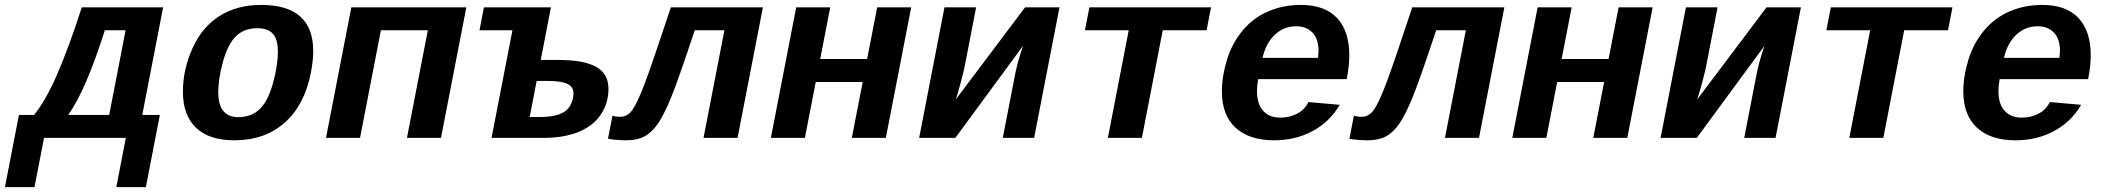

<svg xmlns="http://www.w3.org/2000/svg" viewBox="-103 -558 8524 777"><path d="M405.3 -435.5H321.3Q243.2 -189.9 172.9 -92.8H338.9ZM75.2 0 36.6 199.2H-83L-26.4 -92.8H34.7Q81.1 -148.9 127.9 -256.3Q174.8 -363.8 228 -528.3H557.1L472.7 -92.8H543.9L487.3 199.2H367.7L406.2 0Z M844.7 9.8Q743.2 9.8 690.2 -41Q637.2 -91.8 637.2 -187Q637.2 -276.9 676 -362.8Q714.8 -448.7 785.6 -493.4Q856.4 -538.1 954.1 -538.1Q1164.6 -538.1 1164.6 -351.1Q1164.6 -314 1155.3 -264.6Q1129.9 -133.3 1049.3 -61.8Q968.8 9.8 844.7 9.8ZM1021.5 -349.1Q1021.5 -398.4 1001.5 -421.1Q981.4 -443.8 938 -443.8Q885.7 -443.8 852.5 -411.9Q819.3 -379.9 799.8 -310.1Q780.3 -240.2 780.3 -184.6Q780.3 -84 861.3 -84Q914.6 -84 948.2 -116.7Q981.9 -149.4 1001.7 -221.4Q1021.5 -293.5 1021.5 -349.1Z M1784.2 -528.3 1681.6 0H1543.9L1628.4 -435.5H1438.5L1354 0H1216.3L1318.8 -528.3Z M2157.7 -315.4Q2259.3 -315.4 2309.3 -287.6Q2359.4 -259.8 2359.4 -198.2Q2359.4 -141.6 2328.9 -95.2Q2298.3 -48.8 2239 -24.4Q2179.7 0 2096.7 0H1886.2L1970.7 -435.5H1837.4L1855.5 -528.3H2126.5L2085.4 -315.4ZM2040.5 -84.5H2083.5Q2130.9 -84.5 2160.9 -95.7Q2190.9 -106.9 2204.3 -130.4Q2217.8 -153.8 2217.8 -179.2Q2217.8 -206.5 2193.4 -218.5Q2168.9 -230.5 2112.3 -230.5H2068.8Z M2744.1 0 2828.6 -435.5H2708.5Q2644 -240.7 2614.7 -168.2Q2585.4 -95.7 2560.3 -58.8Q2535.2 -22 2505.4 -6.1Q2475.6 9.8 2431.2 9.8Q2413.1 9.8 2389.9 7.8Q2366.7 5.9 2357.4 3.4L2375.5 -89.8Q2387.7 -85.4 2407.7 -85.4Q2436 -85.4 2455.6 -112.3Q2475.1 -139.2 2504.2 -214.8Q2533.2 -290.5 2611.8 -528.3H2984.4L2881.8 0Z M3584.5 -528.3 3481.9 0H3344.2L3388.2 -226.1H3198.2L3154.3 0H3016.6L3119.1 -528.3H3256.8L3216.3 -319.3H3406.2L3446.8 -528.3Z M3847.2 -528.3 3802.2 -295.9Q3799.3 -277.8 3785.9 -227.5Q3772.5 -177.2 3765.1 -155.8L4045.4 -528.3H4184.6L4082 0H3955.1L4006.3 -263.7Q4017.6 -316.4 4037.1 -372.6L3763.2 0H3616.7L3719.2 -528.3Z M4305.7 -528.3H4797.9L4779.8 -435.5H4602.5L4518.1 0H4380.4L4464.8 -435.5H4287.6Z M5053.2 9.8Q4952.1 9.8 4897 -41.3Q4841.8 -92.3 4841.8 -188Q4841.8 -249.5 4862.5 -316.7Q4883.3 -383.8 4926.3 -435.1Q4969.2 -486.3 5029.8 -512.2Q5090.3 -538.1 5161.6 -538.1Q5257.8 -538.1 5307.6 -485.4Q5357.4 -432.6 5357.4 -334.5Q5357.4 -291.5 5347.7 -241.7L5347.2 -237.8H4988.8Q4983.9 -213.4 4983.9 -189.5Q4983.9 -137.2 5008.8 -109.6Q5033.7 -82 5078.1 -82Q5115.7 -82 5146.2 -97.9Q5176.8 -113.8 5191.9 -145L5318.8 -133.8Q5278.3 -64.9 5209 -27.6Q5139.6 9.8 5053.2 9.8ZM5143.1 -451.7Q5092.8 -451.7 5056.4 -417.7Q5020 -383.8 5006.3 -323.7H5231L5232.9 -351.6Q5232.9 -401.4 5208 -426.5Q5183.1 -451.7 5143.1 -451.7Z M5744.6 0 5829.1 -435.5H5709Q5644.5 -240.7 5615.2 -168.2Q5585.9 -95.7 5560.8 -58.8Q5535.6 -22 5505.9 -6.1Q5476.1 9.8 5431.6 9.8Q5413.6 9.8 5390.4 7.8Q5367.2 5.9 5357.9 3.4L5376 -89.8Q5388.2 -85.4 5408.2 -85.4Q5436.5 -85.4 5456.1 -112.3Q5475.6 -139.2 5504.6 -214.8Q5533.7 -290.5 5612.3 -528.3H5984.9L5882.3 0Z M6585 -528.3 6482.4 0H6344.7L6388.7 -226.1H6198.7L6154.8 0H6017.1L6119.6 -528.3H6257.3L6216.8 -319.3H6406.7L6447.3 -528.3Z M6847.7 -528.3 6802.7 -295.9Q6799.8 -277.8 6786.4 -227.5Q6772.9 -177.2 6765.6 -155.8L7045.9 -528.3H7185.1L7082.5 0H6955.6L7006.8 -263.7Q7018.1 -316.4 7037.6 -372.6L6763.7 0H6617.2L6719.7 -528.3Z M7306.2 -528.3H7798.3L7780.3 -435.5H7603L7518.6 0H7380.9L7465.3 -435.5H7288.1Z M8053.7 9.8Q7952.6 9.8 7897.5 -41.3Q7842.3 -92.3 7842.3 -188Q7842.3 -249.5 7863 -316.7Q7883.8 -383.8 7926.8 -435.1Q7969.7 -486.3 8030.3 -512.2Q8090.8 -538.1 8162.1 -538.1Q8258.3 -538.1 8308.1 -485.4Q8357.9 -432.6 8357.9 -334.5Q8357.9 -291.5 8348.1 -241.7L8347.7 -237.8H7989.3Q7984.4 -213.4 7984.4 -189.5Q7984.4 -137.2 8009.3 -109.6Q8034.2 -82 8078.6 -82Q8116.2 -82 8146.7 -97.9Q8177.2 -113.8 8192.4 -145L8319.3 -133.8Q8278.8 -64.9 8209.5 -27.6Q8140.1 9.8 8053.7 9.8ZM8143.6 -451.7Q8093.3 -451.7 8056.9 -417.7Q8020.5 -383.8 8006.8 -323.7H8231.4L8233.4 -351.6Q8233.4 -401.4 8208.5 -426.5Q8183.6 -451.7 8143.6 -451.7Z"/></svg>

Font: Cousine
Style: Bold Italic
Weight: 700
Italic angle: -12°
Monospace: yes
Designer: Steve Matteson
Foundry: Ascender Corporation
Version: Version 1.20